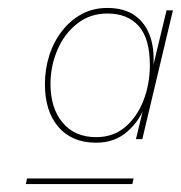

<svg xmlns="http://www.w3.org/2000/svg" viewBox="-20 -686 455 483"><path d="M222 -327Q161 -327 127 -366.5Q93 -406 93 -474Q93 -512 104 -546.5Q115 -581 136 -608Q157 -635 185.5 -650.5Q214 -666 250 -666Q293 -666 320 -646.5Q347 -627 358.5 -592Q370 -557 365 -509L360 -498L399 -660H415L338 -336H322L341 -415L345 -422Q333 -384 301 -355.5Q269 -327 222 -327ZM45 -223 48 -237H316L313 -223ZM222 -341Q265 -341 295 -366.5Q325 -392 341 -433.5Q357 -475 357 -522Q357 -589 329 -620.5Q301 -652 250 -652Q206 -652 173.5 -626Q141 -600 124 -559.5Q107 -519 107 -475Q107 -414 137.5 -377.5Q168 -341 222 -341Z"/></svg>

Font: Work Sans Thin
Style: Italic
Weight: 250
Italic angle: -13°
Designer: Wei Huang
Foundry: Wei Huang
Version: Version 2.012